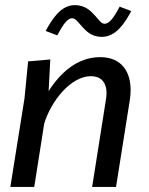

<svg xmlns="http://www.w3.org/2000/svg" viewBox="-20 -737 586 757"><path d="M160 -615 205.8 -597.5C217.5 -617.5 239.2 -665 264.2 -665C277.5 -665 287.5 -650 301.7 -634.2C317.5 -617.5 337.5 -591.7 381.7 -591.7C437.5 -591.7 472.5 -646.7 497.5 -693.3L451.7 -710.8C440.8 -690.8 417.5 -643.3 392.5 -643.3C379.2 -643.3 370 -658.3 355.8 -674.2C340 -690.8 319.2 -716.7 275 -716.7C219.2 -716.7 185.8 -661.7 160 -615ZM20.8 0H115L154.2 -249.2C181.7 -340 260 -436.7 338.3 -436.7C371.7 -436.7 400 -419.2 400 -369.2C400 -361.7 399.2 -352.5 397.5 -343.3L343.3 0H437.5L492.5 -346.7C494.2 -358.3 495 -370.8 495 -382.5C495 -454.2 459.2 -511.7 375 -511.7C283.3 -511.7 215.8 -447.5 171.7 -377.5L178.3 -502.5L90.8 -495L76.7 -350Z"/></svg>

Font: Boon Medium
Style: Italic
Weight: 500
Italic angle: -9°
Designer: Sungsit Sawaiwan
Foundry: FontUni
Version: Version 3.0